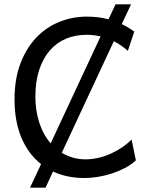

<svg xmlns="http://www.w3.org/2000/svg" viewBox="-20 -801 702 877"><path d="M141.6 -358.9Q141.6 -296.9 159.2 -241.7Q176.8 -186.5 211.4 -146L439.5 -634.8Q406.2 -642.1 376 -642.1Q324.7 -642.1 281.7 -624.3Q238.8 -606.4 207.8 -570.8Q176.8 -535.2 159.2 -482.2Q141.6 -429.2 141.6 -358.9ZM578.6 -781.2 536.1 -690.9Q550.8 -684.1 564.9 -675.5Q579.1 -667 593.3 -656.7L564 -568.8Q532.7 -596.2 500 -612.8L262.2 -103Q285.6 -88.9 312.7 -81.1Q339.8 -73.2 371.1 -73.2Q398.9 -73.2 427.5 -79.6Q456.1 -85.9 483.4 -97.9Q510.7 -109.9 535.6 -126.5Q560.5 -143.1 581.1 -163.6L600.6 -68.4Q579.1 -48.3 550.3 -33.4Q521.5 -18.6 490 -8.3Q458.5 2 426.3 7.1Q394 12.2 366.2 12.2Q286.1 12.2 222.2 -17.6L188 56.2H117.2L167.5 -51.3Q108.9 -97.7 77.6 -172.6Q46.4 -247.6 46.4 -346.7Q46.4 -440.9 73.7 -512Q101.1 -583 146.7 -630.4Q192.4 -677.7 252 -701.4Q311.5 -725.1 376 -725.1Q400.4 -725.1 425.3 -722.4Q450.2 -719.7 475.6 -712.9L507.8 -781.2Z"/></svg>

Font: Andika Phon
Style: Regular
Weight: 400
Designer: Victor Gaultney, Annie Olsen, Julie Remington, Don Collingsworth, Eric Hays, Becca Hirsbrunner
Foundry: SIL International
Version: Version 5.000